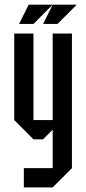

<svg xmlns="http://www.w3.org/2000/svg" viewBox="-20 -812 373 832"><path d="M208.3 -666.7H291.7V-83.3L208.3 0H83.3V-83.3H208.3V-250L166.7 -208.3H125L41.7 -291.7V-666.7H125V-291.7H208.3ZM166.7 -708.3 208.3 -791.7H312.5L229.2 -708.3ZM62.5 -708.3 104.2 -791.7H208.3L125 -708.3Z"/></svg>

Font: Yulong
Style: Regular
Weight: 400
Designer: GGBotNet
Foundry: f0n7.com
Version: 1.00